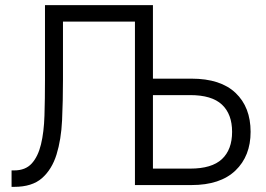

<svg xmlns="http://www.w3.org/2000/svg" viewBox="-20 -720 1035 747"><path d="M25 -57H35Q79 -57 103.5 -84Q128 -111 139.5 -158.5Q151 -206 153 -270.5Q155 -335 155 -410V-700H575V-414H725Q838 -414 896.5 -358.5Q955 -303 955 -207Q955 -113 896 -56.5Q837 0 725 0H505V-636H225V-410Q225 -327 221.5 -252Q218 -177 200 -119Q182 -61 143.5 -27Q105 7 35 7H25ZM720 -64Q804 -64 843.5 -101Q883 -138 883 -207Q883 -276 843.5 -313Q804 -350 720 -350H575V-64Z"/></svg>

Font: PT Root UI
Style: Regular
Weight: 400
Designer: Vitaly Kuzmin
Foundry: ParaType Ltd.
Version: Version 2.001G